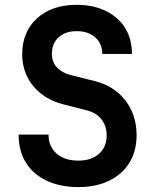

<svg xmlns="http://www.w3.org/2000/svg" viewBox="-20 -760 639 790"><path d="M302.2 9.8Q228.5 9.8 172.9 -16.1Q117.2 -42 86.9 -90.3Q56.6 -138.7 56.6 -206.1H179.7Q179.7 -157.2 212.9 -127.9Q246.6 -99.1 302.2 -99.1Q356.4 -99.1 387.7 -127.4Q419.4 -155.8 418.9 -204.1Q418.9 -240.2 398.4 -267.6Q377.9 -294.9 339.8 -305.2L242.7 -330.1Q163.6 -350.1 117.7 -404.8Q71.8 -460 71.3 -536.1Q71.3 -628.9 132.3 -684.6Q193.4 -740.2 295.4 -740.2Q363.8 -740.2 415.5 -714.8Q466.8 -689.9 495.1 -644.5Q522.9 -599.1 522.9 -538.1H400.9Q400.9 -580.1 372.1 -606Q343.3 -631.8 295.4 -631.8Q248.5 -631.8 221.2 -606.4Q193.8 -581.1 193.4 -540Q193.4 -505.9 212.9 -483.9Q232.4 -461.9 267.6 -452.1L368.2 -426.8Q449.2 -406.7 495.6 -347.2Q542 -287.1 542 -204.1Q542 -139.2 512.7 -90.8Q483.4 -43 429.2 -16.6Q375.5 9.8 302.2 9.8Z"/></svg>

Font: UDEV Gothic 35
Style: Bold
Weight: 700
Version: v2.1.0; ttfautohint (v1.8.4.7-5d5b-dirty) -l 6 -r 45 -G 200 